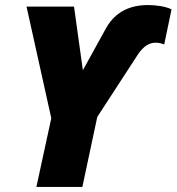

<svg xmlns="http://www.w3.org/2000/svg" viewBox="-20 -740 699 760"><path d="M124 0H306L365 -277L523 -520C550 -563 576 -571 597 -571C610 -571 623 -567 630 -564L659 -703C635 -715 596 -720 566 -720C498 -720 437 -696 399 -627L308 -462L273 -714H85L183 -272Z"/></svg>

Font: Noto Sans SemiCondensed Black
Style: Italic
Weight: 900
Width: 4
Italic angle: -12°
Designer: Monotype Design Team
Foundry: Monotype Imaging Inc.
Version: Version 2.013